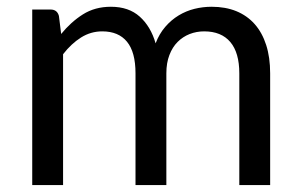

<svg xmlns="http://www.w3.org/2000/svg" viewBox="-20 -534 861 554"><path d="M73 0V-506.5H126Q145 -506.5 150 -488L156.5 -436Q184.5 -470.5 219.2 -492.5Q254 -514.5 300 -514.5Q351.5 -514.5 383.2 -486Q415 -457.5 429 -409Q439.5 -436.5 456.8 -456.5Q474 -476.5 495.5 -489.5Q517 -502.5 541.2 -508.5Q565.5 -514.5 590.5 -514.5Q630.5 -514.5 661.8 -501.8Q693 -489 714.8 -464.5Q736.5 -440 748 -404.2Q759.5 -368.5 759.5 -322.5V0H670.5V-322.5Q670.5 -382 644.5 -412.8Q618.5 -443.5 569 -443.5Q547 -443.5 527.2 -435.8Q507.5 -428 492.5 -413Q477.5 -398 468.8 -375.2Q460 -352.5 460 -322.5V0H371V-322.5Q371 -383.5 346.5 -413.5Q322 -443.5 275 -443.5Q242 -443.5 213.8 -425.8Q185.5 -408 162 -377.5V0Z"/></svg>

Font: LatoCHI
Style: Regular
Weight: 400
Designer: Lukasz Dziedzic
Foundry: tyPoland Lukasz Dziedzic
Version: Version 1.104